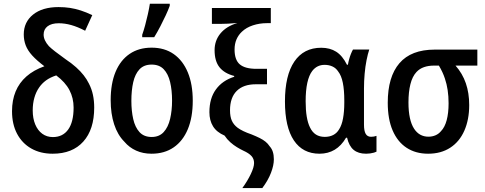

<svg xmlns="http://www.w3.org/2000/svg" viewBox="-20 -802 2562 1014"><path d="M258.3 9.8Q193.4 9.8 145 -17.8Q96.7 -45.4 70.1 -95.7Q43.5 -146 43.5 -214.8Q43.5 -272.9 62.5 -318.8Q81.5 -364.7 119.4 -398.2Q157.2 -431.6 214.4 -452.1Q174.3 -482.4 150.1 -509Q126 -535.6 115.7 -562.7Q105.5 -589.8 105.5 -620.1Q105.5 -685.5 154.8 -725.1Q204.1 -764.6 289.1 -764.6Q320.8 -764.6 349.4 -760.3Q377.9 -755.9 406.7 -746.6Q435.5 -737.3 467.3 -722.2L429.7 -639.6Q390.1 -660.2 356.2 -669.7Q322.3 -679.2 290 -679.2Q252.4 -679.2 231.4 -663.3Q210.4 -647.5 210.4 -619.1Q210.4 -589.4 238.3 -558.1Q249.5 -546.9 271.5 -529.8Q293.5 -512.7 326.2 -489.3Q358.4 -467.8 381.8 -446.8Q405.3 -425.8 421.9 -404.5Q438.5 -383.3 449.7 -360.4Q464.4 -332 470.9 -300.8Q477.5 -269.5 477.5 -233.9Q477.5 -118.2 419.9 -54.2Q362.3 9.8 258.3 9.8ZM259.3 -78.1Q311.5 -78.1 340.1 -117.9Q368.7 -157.7 368.7 -233.9Q368.7 -284.2 346.7 -326.2Q324.7 -368.2 276.9 -403.8Q244.6 -393.1 222.9 -377.2Q201.2 -361.3 186.5 -339.8Q169.9 -315.9 161.4 -285.4Q152.8 -254.9 152.8 -218.8Q152.8 -176.8 166 -145Q179.2 -113.3 203.1 -95.7Q227.1 -78.1 259.3 -78.1Z M780.3 9.8Q735.4 9.8 699 -6.6Q662.6 -22.9 636.7 -53.7Q601.1 -89.4 582.8 -145.5Q564.5 -201.7 564.5 -272.9Q564.5 -360.4 590.3 -422.4Q616.2 -484.4 664.6 -517.3Q712.9 -550.3 780.8 -550.3Q849.1 -550.3 897.5 -516.4Q945.8 -482.4 971.9 -419.7Q998 -356.9 998 -270Q998 -182.1 971.9 -119.6Q945.8 -57.1 897.2 -23.7Q848.6 9.8 780.3 9.8ZM781.2 -78.6Q820.8 -78.6 844.5 -104.5Q868.2 -130.4 878.4 -174.1Q888.7 -217.8 888.7 -270.5Q888.7 -325.7 878.4 -368.7Q868.2 -411.6 844.7 -436.3Q821.3 -460.9 780.8 -460.9Q740.2 -460.9 716.8 -436Q693.4 -411.1 683.6 -367.9Q673.8 -324.7 673.8 -269.5Q673.8 -216.3 683.6 -173.1Q693.4 -129.9 716.8 -104.2Q740.2 -78.6 781.2 -78.6ZM731 -605.5V-618.2Q738.8 -640.1 746.6 -668.9Q754.4 -697.8 761 -727.5Q767.6 -757.3 771.5 -782.2H876.5V-771.5Q868.2 -748.5 855.2 -720.7Q842.3 -692.9 827.1 -663.6Q812 -634.3 794.4 -605.5Z M1259.8 191.4Q1287.1 153.8 1304.4 117.4Q1321.8 81.1 1321.8 59.1Q1321.8 37.1 1308.1 22Q1294.4 6.8 1265.1 -6.3Q1249.5 -13.7 1231.4 -24.7Q1213.4 -35.6 1196.3 -50.8Q1179.2 -65.9 1166 -85.9Q1124 -104 1105 -135Q1085.9 -166 1085.9 -209.5Q1085.9 -282.7 1120.4 -329.8Q1154.8 -377 1216.8 -396.5V-400.9Q1165.5 -414.1 1139.4 -446.5Q1113.3 -479 1113.3 -537.1Q1113.3 -587.9 1144.3 -625.5Q1175.3 -663.1 1233.9 -680.7Q1207 -678.2 1184.6 -677Q1162.1 -675.8 1141.1 -675.8H1099.1V-759.8H1410.2V-679.7H1390.1Q1350.6 -679.7 1315.7 -668.2Q1280.8 -656.7 1257.8 -634.8Q1239.3 -617.7 1229 -594Q1218.8 -570.3 1218.8 -540.5Q1218.8 -485.8 1246.3 -462.2Q1273.9 -438.5 1334.5 -438.5H1390.1V-356.9H1330.6Q1265.6 -356.9 1230.2 -321.8Q1194.8 -286.6 1194.8 -219.7Q1194.8 -185.5 1204.6 -164.1Q1214.4 -142.6 1235.4 -127Q1246.6 -118.7 1265.1 -109.6Q1283.7 -100.6 1308.1 -92.3Q1333.5 -82 1351.6 -73Q1369.6 -64 1382.3 -53.7Q1395 -43.5 1403.8 -29.8Q1415.5 -17.1 1420.9 0Q1426.3 17.1 1426.3 39.6Q1426.3 71.3 1411.1 110.8Q1396 150.4 1365.2 191.4Z M1667.5 9.8Q1579.1 9.8 1532 -60.5Q1484.9 -130.9 1484.9 -266.1Q1484.9 -403.8 1534.4 -476.8Q1584 -549.8 1676.3 -549.8Q1722.7 -549.8 1755.6 -528.8Q1788.6 -507.8 1812.5 -460H1817.4Q1819.8 -474.6 1824 -489.5Q1828.1 -504.4 1833.5 -517.8Q1838.9 -531.2 1844.2 -540.5H1930.2Q1922.4 -517.1 1915.8 -484.1Q1909.2 -451.2 1905.8 -412.8Q1902.3 -374.5 1902.3 -335V-143.6Q1902.3 -110.4 1911.4 -95Q1920.4 -79.6 1939.5 -79.6Q1955.1 -79.6 1968.3 -84.5V-1Q1963.9 1.5 1954.8 4.2Q1945.8 6.8 1934.8 8.3Q1923.8 9.8 1913.6 9.8Q1872.1 9.8 1847.7 -10.5Q1823.2 -30.8 1813 -74.7H1807.6Q1782.7 -32.2 1747.6 -11.2Q1712.4 9.8 1667.5 9.8ZM1695.3 -79.1Q1720.7 -79.1 1740 -89.1Q1759.3 -99.1 1771 -119.1Q1785.2 -141.1 1791.7 -177Q1798.3 -212.9 1798.3 -259.3V-271Q1798.3 -326.7 1790.5 -365Q1782.7 -403.3 1766.1 -424.3Q1754.4 -442.4 1735.8 -450.9Q1717.3 -459.5 1694.3 -459.5Q1654.3 -459.5 1629.4 -427.7Q1611.8 -404.8 1603 -364.5Q1594.2 -324.2 1594.2 -267.1Q1594.2 -174.8 1617.2 -128.9Q1629.4 -103.5 1648.7 -91.3Q1668 -79.1 1695.3 -79.1Z M2241.2 9.8Q2175.3 9.8 2127.4 -21.5Q2079.6 -52.7 2053.7 -112.8Q2027.8 -172.9 2027.8 -259.3Q2027.8 -396.5 2089.6 -468.3Q2151.4 -540 2275.9 -540H2501V-455.6H2385.7Q2422.4 -414.1 2440.2 -362.3Q2458 -310.5 2458 -247.1Q2458 -170.4 2432.4 -112.1Q2406.7 -53.7 2357.9 -22Q2309.1 9.8 2241.2 9.8ZM2242.7 -80.1Q2262.7 -80.1 2279.8 -87.4Q2296.9 -94.7 2309.1 -109.4Q2329.1 -129.9 2339.1 -167.5Q2349.1 -205.1 2349.1 -256.3Q2349.1 -293.9 2344.2 -326.2Q2339.4 -358.4 2329.6 -387.2Q2318.8 -420.4 2297.9 -455.6H2272.5Q2242.7 -455.6 2219.5 -447.5Q2196.3 -439.5 2179.7 -421.9Q2157.7 -398.4 2147.5 -357.4Q2137.2 -316.4 2137.2 -261.2Q2137.2 -213.4 2144.8 -179Q2152.3 -144.5 2167 -122.1Q2180.7 -101.1 2199.7 -90.6Q2218.8 -80.1 2242.7 -80.1Z"/></svg>

Font: Open Sans
Style: Regular
Weight: 600
Width: 3
Foundry: Ascender Corporation
Version: Version 1.000